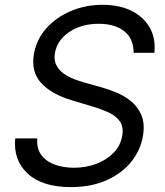

<svg xmlns="http://www.w3.org/2000/svg" viewBox="-20 -757 678 790"><path d="M529.8 -539.8Q529.8 -598.4 491.1 -628.7Q452.4 -659.1 386.4 -659.1Q313.9 -659.1 264.2 -624.8Q214.5 -590.6 206 -538.4Q201.3 -509.2 212 -488.5Q222.7 -467.7 242.4 -454Q262.1 -440.3 284.8 -431.6Q307.5 -422.9 326.7 -417.6L397.7 -397.7Q424.4 -390.3 457 -377.1Q489.7 -364 518.1 -341.4Q546.5 -318.9 561.6 -283.7Q576.7 -248.6 568.2 -197.4Q558.2 -138.5 519.7 -90.9Q481.2 -43.3 418.1 -15.3Q355.1 12.8 271.3 12.8Q154.1 12.8 94.1 -42.6Q34.1 -98 42.6 -187.5H133.5Q130 -146.3 149.9 -119.5Q169.7 -92.7 205.3 -79.7Q240.8 -66.8 284.1 -66.8Q334.5 -66.8 377.3 -83.3Q420.1 -99.8 448.3 -129.4Q476.6 -159.1 483 -198.9Q489.3 -235.1 473 -257.8Q456.7 -280.5 425.8 -294.7Q394.9 -308.9 358 -319.6L272.7 -345.2Q191.8 -369.7 149.7 -415.1Q107.6 -460.6 119.3 -534.1Q130 -595.2 170.8 -640.8Q211.6 -686.4 272 -711.8Q332.4 -737.2 402 -737.2Q472.3 -737.2 522.4 -711.8Q572.4 -686.4 596.9 -641.9Q621.4 -597.3 615.1 -539.8Z"/></svg>

Font: Inter UI
Style: Italic
Weight: 400
Italic angle: -9.39999°
Designer: Rasmus Andersson
Foundry: rsms
Version: 3.2;8d6f07862